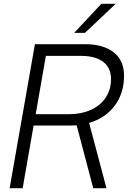

<svg xmlns="http://www.w3.org/2000/svg" viewBox="-20 -997 679 1017"><path d="M452 -346 544 0H474L386 -333Q375 -332 353 -332H158L100 0H31L165 -763H429Q527 -763 582 -720Q637 -677 637 -596Q637 -503 587.5 -437Q538 -371 452 -346ZM345 -392Q409 -392 460 -414.5Q511 -437 539.5 -479.5Q568 -522 568 -578Q568 -637 527 -669Q486 -701 409 -701H223L169 -392ZM430 -823H373L517 -977H593Z"/></svg>

Font: Open Sauce One Light Italic
Style: Regular
Weight: 300
Italic angle: -10°
Designer: Alfredo Marco Pradil
Foundry: Creative Sauce Fz LLC
Version: Version 1.477